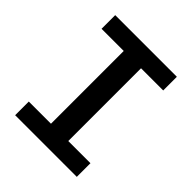

<svg xmlns="http://www.w3.org/2000/svg" viewBox="-202 -872 1004 1004"><g transform="rotate(45 300.0 -370.0)"><path d="M72 -101H236V-639H72V-740H528V-639H364V-101H528V0H72Z"/></g></svg>

Font: IBM Plex Mono SemiBold
Style: Regular
Weight: 600
Monospace: yes
Designer: Mike Abbink, Paul van der Laan, Pieter van Rosmalen
Foundry: Bold Monday
Version: Version 2.3